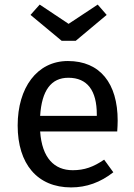

<svg xmlns="http://www.w3.org/2000/svg" viewBox="-20 -805 585 837"><path d="M279 -701 153 -785 113 -740 249 -627H310L445 -740L406 -785ZM493 -279C493 -442 416 -539 276 -539C141 -539 57 -422 57 -258C57 -90 143 12 290 12C357 12 418 -10 474 -54L434 -109C387 -77 348 -63 297 -63C217 -63 163 -116 155 -232H491C492 -248 493 -264 493 -279ZM402 -300H155C162 -411 203 -466 278 -466C361 -466 402 -410 402 -306Z"/></svg>

Font: Fira Sans
Style: Regular
Weight: 400
Designer: Carrois Corporate & Edenspiekermann AG
Foundry: Carrois Corporate GbR & Edenspiekermann AG
Version: Version 4.203